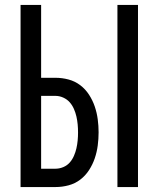

<svg xmlns="http://www.w3.org/2000/svg" viewBox="-20 -755 640 775"><path d="M454 0V-735H537V0ZM63 0V-735H146V-441H204Q231 -441 257 -434Q283 -427 304 -411Q325 -395 339.5 -372.5Q354 -350 362.5 -325Q371 -300 374.5 -273.5Q378 -247 378 -221Q378 -194 374.5 -167.5Q371 -141 362.5 -116Q354 -91 339.5 -68.5Q325 -46 304 -30Q283 -14 257 -7Q231 0 204 0ZM204 -74Q220 -74 235.5 -80.5Q251 -87 261.5 -99Q272 -111 278.5 -126Q285 -141 288.5 -156.5Q292 -172 293.5 -188Q295 -204 295 -220Q295 -237 293.5 -253Q292 -269 288.5 -284.5Q285 -300 278.5 -315Q272 -330 261.5 -342Q251 -354 235.5 -361Q220 -368 204 -368H146V-74Z"/></svg>

Font: R Plex Mono
Style: Regular
Weight: 400
Monospace: yes
Designer: Belleve Invis
Foundry: Belleve Invis
Version: Version 31.8.0